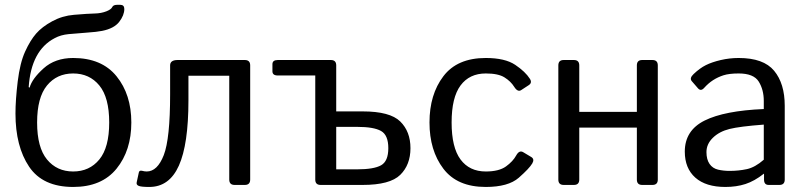

<svg xmlns="http://www.w3.org/2000/svg" viewBox="-20 -759 3310 788"><path d="M43.5 -293Q43.5 -348.6 52.7 -424.8Q62 -501 83 -547.1Q104 -593.3 128.2 -621.1Q152.3 -648.9 194.1 -671.6Q235.8 -694.3 283.7 -698.2Q341.8 -703.1 368.7 -703.6Q395.5 -704.1 417.5 -712.9Q436.5 -720.7 440.7 -730Q444.8 -739.3 461.4 -739.3H473.1Q490.2 -739.3 490.2 -722.2Q490.2 -696.3 469.2 -669.2Q448.2 -642.1 399.4 -632.3Q377.9 -627.9 335.4 -625Q293 -622.1 261 -618.9Q229 -615.7 204.6 -602.5Q107.9 -552.2 97.7 -401.4L101.6 -399.4Q111.3 -435.5 158.7 -478.3Q206.1 -521 280.3 -521Q397.5 -521 458.3 -446Q519 -371.1 519 -256.3Q519 -141.6 458.3 -66.7Q397.5 8.3 280.3 8.3Q155.3 8.3 99.4 -75Q43.5 -158.2 43.5 -293ZM132.3 -256.3Q132.3 -153.8 172.9 -104.5Q213.4 -55.2 280.3 -55.2Q347.2 -55.2 387.7 -104.5Q428.2 -153.8 428.2 -256.3Q428.2 -358.9 387.7 -408.2Q347.2 -457.5 280.3 -457.5Q213.4 -457.5 172.9 -408.2Q132.3 -358.9 132.3 -256.3Z M549.3 3.9Q538.6 -0.5 541 -10.7L549.8 -51.3Q551.8 -60.5 562.5 -58.1Q573.7 -55.2 582 -55.2Q626 -55.2 652.1 -122.3Q678.2 -189.5 678.2 -372.1V-490.7Q678.2 -512.7 709 -512.7H984.9Q1006.8 -512.7 1006.8 -490.7V-22Q1006.8 0 984.9 0H942.9Q920.9 0 920.9 -22V-448.2H753.4V-347.2Q753.4 -166.5 714.1 -79.1Q674.8 8.3 592.8 8.3Q559.6 8.3 549.3 3.9Z M1120.1 -449.2Q1098.1 -449.2 1098.1 -466.3V-495.6Q1098.1 -512.7 1120.1 -512.7H1337.9Q1359.9 -512.7 1359.9 -490.7V-301.8H1468.3Q1580.6 -301.8 1622.6 -260.5Q1664.6 -219.2 1664.6 -150.9Q1664.6 -82.5 1622.6 -41.3Q1580.6 0 1468.3 0H1295.9Q1273.9 0 1273.9 -22V-449.2ZM1359.9 -64H1445.8Q1514.2 -64 1543.9 -80.6Q1573.7 -97.2 1573.7 -150.9Q1573.7 -204.6 1543.9 -221.4Q1514.2 -238.3 1445.8 -238.3H1359.9Z M1742.7 -256.3Q1742.7 -371.1 1799.6 -446Q1856.4 -521 1973.6 -521Q2052.7 -521 2094.5 -492.9Q2136.2 -464.8 2154.8 -435.5Q2165 -419.4 2150.4 -409.7L2119.6 -389.6Q2105 -379.4 2090.3 -402.8Q2076.2 -425.3 2050.5 -441.4Q2024.9 -457.5 1973.6 -457.5Q1906.7 -457.5 1870.1 -408.2Q1833.5 -358.9 1833.5 -256.3Q1833.5 -153.8 1870.1 -104.5Q1906.7 -55.2 1973.6 -55.2Q2027.8 -55.2 2056.6 -75.9Q2085.4 -96.7 2098.6 -121.1Q2111.3 -144 2127.4 -134.3L2160.2 -114.7Q2174.8 -106 2164.6 -88.4Q2152.3 -67.4 2109.1 -29.5Q2065.9 8.3 1973.6 8.3Q1856.4 8.3 1799.6 -66.7Q1742.7 -141.6 1742.7 -256.3Z M2293.5 0Q2271.5 0 2271.5 -22V-490.7Q2271.5 -512.7 2293.5 -512.7H2335.4Q2357.4 -512.7 2357.4 -490.7V-299.8H2593.8V-490.7Q2593.8 -512.7 2615.7 -512.7H2657.7Q2679.7 -512.7 2679.7 -490.7V-22Q2679.7 0 2657.7 0H2615.7Q2593.8 0 2593.8 -22V-235.4H2357.4V-22Q2357.4 0 2335.4 0Z M2790.5 -136.7Q2790.5 -223.6 2871.8 -264.2Q2953.1 -304.7 3114.7 -311.5V-344.7Q3114.7 -390.6 3094 -424.1Q3073.2 -457.5 3011.7 -457.5Q2972.7 -457.5 2949.2 -450Q2925.8 -442.4 2906.5 -429.9Q2887.2 -417.5 2869.6 -397.9Q2856.4 -383.3 2844.7 -396.5L2819.3 -425.8Q2808.6 -438 2826.7 -455.1Q2852.5 -479.5 2877 -491.7Q2901.4 -503.9 2937.7 -512.5Q2974.1 -521 3011.7 -521Q3113.8 -521 3157.2 -468.5Q3200.7 -416 3200.7 -324.7V-22Q3200.7 0 3178.7 0H3134.8Q3115.7 0 3115.7 -22V-45.9H3114.7Q3076.2 -15.6 3039.3 -3.7Q3002.4 8.3 2957 8.3Q2877 8.3 2833.7 -30Q2790.5 -68.4 2790.5 -136.7ZM2879.4 -134.8Q2879.4 -104.5 2892.1 -86.2Q2904.8 -67.9 2927.2 -62.7Q2949.7 -57.6 2974.1 -57.6Q3011.7 -57.6 3045.4 -64.9Q3079.1 -72.3 3114.7 -103.5V-247.6Q3016.1 -240.2 2974.1 -229.7Q2932.1 -219.2 2905.8 -193.6Q2879.4 -168 2879.4 -134.8Z"/></svg>

Font: Istok Web
Style: Regular
Weight: 400
Designer: Andrey V. Panov
Foundry: Andrey V. Panov
Version: Version 1.0.2g